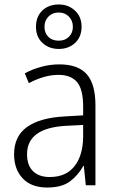

<svg xmlns="http://www.w3.org/2000/svg" viewBox="-20 -922 523 859"><path d="M246 -634Q329 -634 368 -590Q407 -546 407 -451V-93H364L355 -180H353Q329 -137 292.5 -110Q256 -83 191 -83Q120 -83 81.5 -124Q43 -165 43 -232Q43 -312 100.5 -353.5Q158 -395 268 -401L352 -406V-445Q352 -523 324.5 -555Q297 -587 242 -587Q209 -587 176 -577.5Q143 -568 109 -550L91 -594Q124 -612 164 -623Q204 -634 246 -634ZM274 -359Q101 -349 101 -232Q101 -182 128 -156Q155 -130 202 -130Q275 -130 313 -178Q351 -226 352 -310V-363ZM243 -703Q199 -703 170 -730Q141 -757 141 -802Q141 -848 169.5 -875Q198 -902 243 -902Q286 -902 315.5 -874.5Q345 -847 345 -803Q345 -757 316 -730Q287 -703 243 -703ZM243 -740Q271 -740 288.5 -757.5Q306 -775 306 -802Q306 -830 288 -848Q270 -866 243 -866Q215 -866 197 -848Q179 -830 179 -802Q179 -775 196 -757.5Q213 -740 243 -740Z"/></svg>

Font: Noto Sans Telugu UI SemiCondensed Light
Style: Regular
Weight: 300
Width: 4
Designer: Jelle Bosma - Monotype Design Team
Foundry: Monotype Imaging Inc.
Version: Version 2.005; ttfautohint (v1.8.4.7-5d5b)